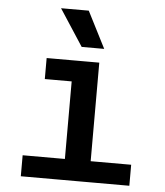

<svg xmlns="http://www.w3.org/2000/svg" viewBox="-55 -834 759 883"><g transform="rotate(5 325.0 -393.0)"><path d="M269 0V-552H388V0ZM74 0V-97H575V0ZM145 -455V-552H328V-455ZM405 -617H301L191 -786H319Z"/></g></svg>

Font: Azeret Mono Medium
Style: Regular
Weight: 500
Designer: Martin Vácha
Foundry: Displaay
Version: Version 1.002